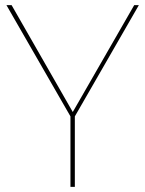

<svg xmlns="http://www.w3.org/2000/svg" viewBox="-20 -724 563 744"><path d="M253 0V-273L5 -704H25L262 -290L500 -704H518L270 -273V0Z"/></svg>

Font: Prodigy Sans Thin
Style: Regular
Weight: 100
Designer: Wei Huang
Foundry: Wei Huang
Version: Version 1.003; ttfautohint (v1.8.3)